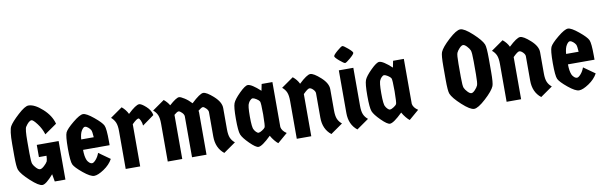

<svg xmlns="http://www.w3.org/2000/svg" viewBox="-49 -1229 5437 1722"><g transform="rotate(-10 2670.0 -368.0)"><path d="M163 -397V-291Q163 -209 171 -190.5Q179 -172 198.5 -151.5Q218 -131 233 -131Q248 -131 271 -152Q294 -173 303 -190Q309 -207 310 -240H241V-351H440V0H343L331 -68Q262 12 229 12Q196 12 124.5 -53.5Q53 -119 36 -160Q25 -186 25 -291V-397Q25 -522 45 -557Q65 -592 130.5 -652Q196 -712 228 -712Q283 -712 354 -648Q425 -584 444 -508L333 -431Q317 -485 282 -531Q247 -577 233 -577Q208 -577 176 -528Q163 -509 163 -397Z M884 -271V-235H642Q642 -175 657 -140Q662 -128 675 -115.5Q688 -103 702 -103Q716 -103 737 -127Q758 -151 770 -185L873 -112Q846 -62 790.5 -25Q735 12 701 12Q667 12 602.5 -41Q538 -94 524 -123.5Q510 -153 510 -269.5Q510 -386 524 -415.5Q538 -445 602.5 -498Q667 -551 697 -551Q727 -551 791.5 -498Q856 -445 870 -415.5Q884 -386 884 -271ZM642 -330H756Q753 -383 745.5 -396.5Q738 -410 722.5 -423Q707 -436 693.5 -436Q680 -436 663 -409.5Q646 -383 642 -330Z M1121 0H989V-345Q989 -396 976.5 -424.5Q964 -453 939 -474L1049 -551Q1085 -521 1104 -481Q1178 -551 1208 -551Q1228 -551 1269 -514Q1310 -477 1317 -433L1210 -356Q1209 -380 1198.5 -403Q1188 -426 1180 -426Q1163 -426 1121 -384Z M1725 0H1593V-372Q1593 -389 1575 -407.5Q1557 -426 1544.5 -426Q1532 -426 1504 -402V0H1372V-345Q1372 -396 1360 -424Q1348 -452 1322 -473L1432 -550Q1465 -522 1481 -493Q1546 -551 1571 -551Q1586 -551 1620 -529Q1654 -507 1682 -476Q1761 -551 1791.5 -551Q1822 -551 1883.5 -495.5Q1945 -440 1945 -386V-193Q1945 -142 1957 -114Q1969 -86 1995 -65L1885 12Q1813 -45 1813 -150V-372Q1813 -389 1795 -407.5Q1777 -426 1765.5 -426Q1754 -426 1723 -401Q1725 -391 1725 -386Z M2420 -539V-129Q2426 -94 2467 -67L2377 10Q2364 1 2345 -22Q2326 -45 2313 -69Q2230 12 2197 12Q2173 12 2119.5 -41Q2066 -94 2053 -127Q2040 -160 2040 -269.5Q2040 -379 2053 -412Q2066 -445 2119.5 -498Q2173 -551 2197 -551Q2232 -551 2310 -479L2322 -539ZM2180 -389Q2167 -371 2167 -269.5Q2167 -168 2180 -150Q2184 -140 2196.5 -126.5Q2209 -113 2220 -113Q2231 -113 2252.5 -126.5Q2274 -140 2280.5 -151Q2287 -162 2288 -268Q2288 -374 2281 -386.5Q2274 -399 2252.5 -412.5Q2231 -426 2220 -426Q2209 -426 2196.5 -413Q2184 -400 2180 -389Z M2679 0H2547V-345Q2547 -396 2535 -424Q2523 -452 2497 -473L2607 -550Q2644 -520 2662 -481Q2736 -551 2766.5 -551Q2797 -551 2858.5 -495.5Q2920 -440 2920 -386V-193Q2920 -142 2932 -114Q2944 -86 2970 -65L2860 12Q2788 -45 2788 -150V-372Q2788 -389 2770 -407.5Q2752 -426 2736.5 -426Q2721 -426 2679 -384Z M3025 -539H3157V-193Q3157 -142 3169 -114Q3181 -86 3207 -65L3097 12Q3025 -45 3025 -150ZM3093.5 -748Q3104 -748 3142 -715.5Q3180 -683 3180 -671.5Q3180 -660 3141.5 -627Q3103 -594 3092.5 -594Q3082 -594 3044 -626.5Q3006 -659 3006 -670.5Q3006 -682 3044.5 -715Q3083 -748 3093.5 -748Z M3617 -539V-129Q3623 -94 3664 -67L3574 10Q3561 1 3542 -22Q3523 -45 3510 -69Q3427 12 3394 12Q3370 12 3316.5 -41Q3263 -94 3250 -127Q3237 -160 3237 -269.5Q3237 -379 3250 -412Q3263 -445 3316.5 -498Q3370 -551 3394 -551Q3429 -551 3507 -479L3519 -539ZM3377 -389Q3364 -371 3364 -269.5Q3364 -168 3377 -150Q3381 -140 3393.5 -126.5Q3406 -113 3417 -113Q3428 -113 3449.5 -126.5Q3471 -140 3477.5 -151Q3484 -162 3485 -268Q3485 -374 3478 -386.5Q3471 -399 3449.5 -412.5Q3428 -426 3417 -426Q3406 -426 3393.5 -413Q3381 -400 3377 -389Z M3965 -160Q3954 -186 3954 -291V-409Q3954 -514 3965 -540Q3982 -581 4053.5 -646.5Q4125 -712 4161 -712Q4197 -712 4268.5 -646.5Q4340 -581 4357 -540Q4368 -514 4368 -409V-291Q4368 -186 4357 -160Q4340 -119 4268.5 -53.5Q4197 12 4161 12Q4125 12 4053.5 -53.5Q3982 -119 3965 -160ZM4230 -291V-409Q4230 -491 4222 -509.5Q4214 -528 4194.5 -548.5Q4175 -569 4161 -569Q4147 -569 4127.5 -548.5Q4108 -528 4100 -509.5Q4092 -491 4092 -409V-291Q4092 -209 4100 -190.5Q4108 -172 4127.5 -151.5Q4147 -131 4161 -131Q4175 -131 4194.5 -151.5Q4214 -172 4222 -190.5Q4230 -209 4230 -291Z M4590 0H4458V-345Q4458 -396 4446 -424Q4434 -452 4408 -473L4518 -550Q4555 -520 4573 -481Q4647 -551 4677.5 -551Q4708 -551 4769.5 -495.5Q4831 -440 4831 -386V-193Q4831 -142 4843 -114Q4855 -86 4881 -65L4771 12Q4699 -45 4699 -150V-372Q4699 -389 4681 -407.5Q4663 -426 4647.5 -426Q4632 -426 4590 -384Z M5300 -271V-235H5058Q5058 -175 5073 -140Q5078 -128 5091 -115.5Q5104 -103 5118 -103Q5132 -103 5153 -127Q5174 -151 5186 -185L5289 -112Q5262 -62 5206.5 -25Q5151 12 5117 12Q5083 12 5018.5 -41Q4954 -94 4940 -123.5Q4926 -153 4926 -269.5Q4926 -386 4940 -415.5Q4954 -445 5018.5 -498Q5083 -551 5113 -551Q5143 -551 5207.5 -498Q5272 -445 5286 -415.5Q5300 -386 5300 -271ZM5058 -330H5172Q5169 -383 5161.5 -396.5Q5154 -410 5138.5 -423Q5123 -436 5109.5 -436Q5096 -436 5079 -409.5Q5062 -383 5058 -330Z"/></g></svg>

Font: Germania One
Style: Regular
Weight: 400
Designer: John Vargas Beltran
Foundry: John Vargas Beltran
Version: Version 1.001